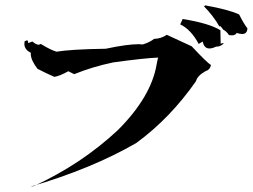

<svg xmlns="http://www.w3.org/2000/svg" viewBox="-20 -739 944 717"><path d="M94 -42 106 -44Q284 -126 420 -253Q545 -378 565 -499Q570 -525 571 -525V-524Q519 -522 403 -506Q326 -490 257 -462L235 -473Q203 -455 183 -452Q157 -463 120 -482Q95 -515 95 -537V-542Q71 -554 71 -575L72 -585Q78 -588 81 -588Q85 -588 85 -582V-578L101 -584Q115 -572 124 -572Q128 -572 132 -575Q170 -552 191 -546Q245 -555 375 -557Q455 -574 498 -574L513 -573Q537 -580 556 -594Q580 -594 603 -609L696 -566Q754 -504 768 -496Q764 -478 747 -473Q717 -456 712 -436Q616 -298 489 -205Q323 -109 94 -42ZM762 -558Q742 -558 737 -584Q733 -581 722 -575Q693 -629 653 -648L662 -668Q762 -652 803 -626Q803 -600 804 -576Q811 -578 814 -578Q815 -578 815 -577Q815 -576 811 -573Q801 -565 790 -565H787Q773 -558 762 -558ZM846 -607 835 -608Q826 -622 814 -628Q804 -642 801 -642Q800 -642 800 -639Q776 -681 742 -715L746 -719Q835 -703 873 -685Q890 -651 904 -633Q903 -612 884 -612Q876 -612 864 -616Q859 -607 846 -607Z"/></svg>

Font: Xiangcui Kesong Xiangcui Kesong
Style: Regular
Weight: 400
Version: Version 1.501;March 28, 2024;FontCreator 14.0.0.2814 64-bit